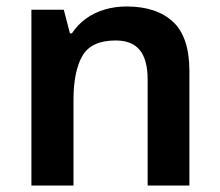

<svg xmlns="http://www.w3.org/2000/svg" viewBox="-20 -573 679 593"><path d="M371 -553Q463 -553 514 -506Q565 -459 565 -353V0H436V-327Q436 -388 412 -418Q388 -448 337 -448Q262 -448 234.5 -400.5Q207 -353 207 -264V0H77V-543H177L196 -470H202Q220 -497 245.5 -515.5Q271 -534 303 -543.5Q335 -553 371 -553Z"/></svg>

Font: Noto Sans Syriac Eastern SemiBold
Style: Regular
Weight: 600
Designer: Patrick Giasson and the Monotype Design Team
Foundry: Monotype Imaging Inc.
Version: Version 3.001